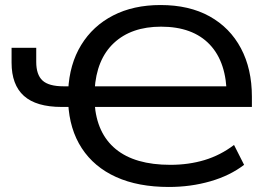

<svg xmlns="http://www.w3.org/2000/svg" viewBox="-20 -734 1094 763"><path d="M651 9Q529 9 441.5 -30.5Q354 -70 305 -145Q256 -220 251 -325L271 -309H225Q124 -309 75 -353Q26 -397 26 -485V-544H124V-488Q124 -437 149 -414Q174 -391 233 -391H265L251 -375Q256 -479 302.5 -555Q349 -631 429.5 -672.5Q510 -714 618 -714Q732 -714 813 -669Q894 -624 937.5 -542Q981 -460 981 -350V-309H338L356 -324Q364 -204 440 -141.5Q516 -79 657 -79Q730 -79 793 -98Q856 -117 910 -158L950 -79Q894 -36 816 -13.5Q738 9 651 9ZM620 -628Q502 -628 432.5 -563Q363 -498 356 -376L341 -391H905L881 -352Q881 -486 813.5 -557Q746 -628 620 -628Z"/></svg>

Font: Nunito Sans 10pt SemiExpanded Medium
Style: Regular
Weight: 500
Width: 6
Designer: Vernon Adams
Foundry: Vernon Adams
Version: Version 3.101;gftools[0.9.27]